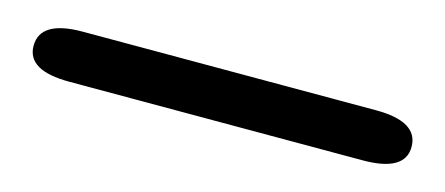

<svg xmlns="http://www.w3.org/2000/svg" viewBox="-24 -21 610 263"><g transform="rotate(15 281.0 110.5)"><path d="M73 146Q13 146 13 111Q13 75 73 75H489Q549 75 549 111Q549 146 489 146Z"/></g></svg>

Font: Resource Han Rounded KR Medium
Style: Regular
Weight: 500
Designer: Cyano Hao (round all glyphs); Ryoko NISHIZUKA 西塚涼子 (kana, bopomofo & ideographs); Paul D. Hunt (Latin, Greek & Cyrillic)
Foundry: Cyano Hao
Version: 0.990